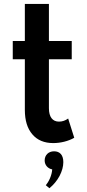

<svg xmlns="http://www.w3.org/2000/svg" viewBox="-20 -724 450 993"><path d="M255.5 16C293 16 334 6 364 -11.5L332.5 -111C318 -100.5 302.5 -95 285 -95C251.5 -95 233 -119.5 233 -164V-417.5H351V-512H233V-703.5H108.5V-512H46V-417.5H108.5V-155.5C108.5 -101 121.5 -59 147.5 -29C173 1 209 16 255.5 16ZM235.5 249.5C257 232 274.5 211 288 186C301 161 307.5 137 307.5 114.5C307.5 77 289 58.5 259.5 58.5C231 58.5 211 78 211 106C211 129.5 227.5 148 250 152C249 167.5 245 182.5 238.5 198C232 213 224.5 225 217 234Z"/></svg>

Font: Spartan SemiBold
Style: Regular
Weight: 600
Designer: Matt Bailey, Mirko Velimirovic
Foundry: Matt Bailey
Version: Version 1.003